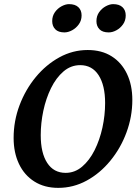

<svg xmlns="http://www.w3.org/2000/svg" viewBox="-20 -897 674 929"><path d="M261.9 12Q194.7 12 146.2 -18.8Q97.6 -49.5 71.8 -104Q45.9 -158.5 45.9 -229.5Q45.9 -311.8 74.6 -387.8Q103.3 -463.8 153.1 -524.1Q203 -584.4 267.5 -619.7Q332 -655 404.3 -655Q472 -655 520 -624.7Q568.1 -594.5 594.2 -540Q620.3 -485.5 620.3 -413.5Q620.3 -332.7 592.1 -256.5Q564 -180.3 514.1 -119.5Q464.3 -58.6 399.7 -23.3Q335.2 12 261.9 12ZM297.6 -60.6Q341.9 -60.6 377.4 -90.7Q412.8 -120.8 437.7 -170.3Q462.5 -219.9 475.6 -279.6Q488.6 -339.3 488.6 -398.5Q488.6 -484.2 457.2 -533Q425.7 -581.8 368 -581.8Q322.8 -581.8 287.1 -551.2Q251.4 -520.6 226.8 -470.4Q202.2 -420.1 189.6 -360.7Q177.1 -301.2 177.1 -243Q177.1 -156.8 208.5 -108.7Q239.9 -60.6 297.6 -60.6ZM505.9 -740.2Q475.8 -740.2 461.2 -755.5Q446.6 -770.7 446.6 -794.5Q446.6 -819.6 459.7 -838.1Q472.9 -856.6 491.9 -866.8Q511 -877 527.3 -877Q557.1 -877 572.7 -862.2Q588.3 -847.4 588.3 -822.4Q588.3 -797.4 575.1 -779Q562 -760.6 543.1 -750.4Q524.2 -740.2 505.9 -740.2ZM291.9 -740.2Q262.3 -740.2 247.5 -755.3Q232.6 -770.5 232.6 -794.9Q232.6 -819.6 245.7 -838.1Q258.9 -856.6 278.1 -866.8Q297.3 -877 313.8 -877Q343.7 -877 359.2 -862.2Q374.8 -847.4 374.8 -822.5Q374.8 -798.2 361.6 -779.7Q348.5 -761.2 329.2 -750.7Q309.9 -740.2 291.9 -740.2Z"/></svg>

Font: Petrona
Style: Italic
Weight: 400
Italic angle: -9°
Designer: Ringo R. Seeber
Foundry: Ringo R. Seeber
Version: Version 2.001; ttfautohint (v1.8.3)